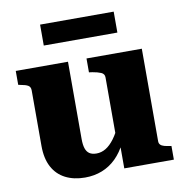

<svg xmlns="http://www.w3.org/2000/svg" viewBox="-80 -773 816 858"><g transform="rotate(-10 328.5 -344.0)"><path d="M252 -513V-162Q252 -136 257.5 -119.5Q263 -103 275 -95Q287 -87 307 -87Q329 -87 349 -99Q369 -111 388 -136.5Q407 -162 425 -203L427 -114Q407 -73 379 -45.5Q351 -18 315.5 -4Q280 10 238 10Q187 10 149 -9.5Q111 -29 90.5 -67.5Q70 -106 70 -163V-415Q70 -431 59 -437.5Q48 -444 24 -448L15 -450V-513ZM587 -513V-93Q587 -83 593 -77Q599 -71 610 -68Q621 -65 636 -63L642 -62V0H417V-115L405 -111V-415Q405 -431 390 -437.5Q375 -444 351 -448L336 -450V-513ZM158 -698H492V-603H158Z"/></g></svg>

Font: Roboto Serif 36pt
Style: Bold
Weight: 700
Version: Version 1.008